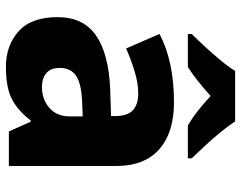

<svg xmlns="http://www.w3.org/2000/svg" viewBox="-103 -703 816 650"><g transform="rotate(90 305.0 -378.0)"><path d="M326 -559Q429 -559 485.5 -509Q542 -459 542 -363V0H425L392 -74H388Q353 -29 314 -9.5Q275 10 206 10Q134 10 86 -33Q38 -76 38 -165Q38 -252 100 -295Q162 -338 282 -343L373 -346V-359Q373 -402 353 -420Q333 -438 297 -438Q262 -438 222.5 -426Q183 -414 144 -397L95 -510Q140 -534 198 -546.5Q256 -559 326 -559ZM323 -248Q260 -245 235 -226.5Q210 -208 210 -173Q210 -141 228 -126.5Q246 -112 275 -112Q316 -112 345 -137Q374 -162 374 -206V-250ZM391 -766Q406 -743 428.5 -715.5Q451 -688 475 -662.5Q499 -637 516 -619V-606H405Q379 -621 355 -640Q331 -659 305 -683Q278 -659 255.5 -641Q233 -623 207 -606H95V-619Q114 -638 137.5 -663.5Q161 -689 183.5 -716Q206 -743 220 -766Z"/></g></svg>

Font: Noto Sans Lao Looped ExtraBold
Style: Regular
Weight: 800
Designer: Mark Frömberg, Ben Mitchell
Foundry: The Fontpad Ltd
Version: Version 1.002; ttfautohint (v1.8.4.7-5d5b)